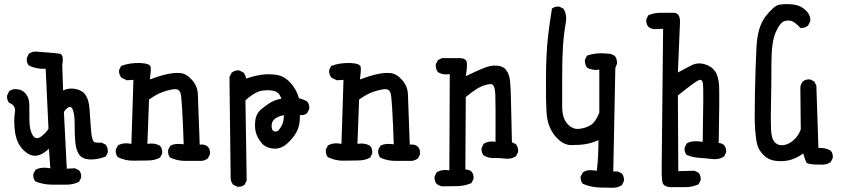

<svg xmlns="http://www.w3.org/2000/svg" viewBox="-20 -760 4040 914"><path d="M229.5 119.1Q185.5 119.1 148.4 103.5Q136.7 89.8 138.7 68.4L148.4 48.8Q173.8 33.2 219.7 41L212.9 -51.8Q173.8 -16.6 143.6 -18.6Q113.3 -20.5 85 -52.7Q56.6 -85 50.8 -137.7Q44.9 -190.4 50.8 -224.6Q56.6 -258.8 23.4 -270.5Q11.7 -284.2 13.7 -305.7L23.4 -325.2Q39.1 -338.9 62.5 -335Q87.9 -333 104 -312Q120.1 -291 119.6 -259.3Q119.1 -227.5 120.1 -182.6Q121.1 -137.7 136.7 -114.7Q152.3 -91.8 176.8 -110.8Q201.2 -129.9 210.9 -147.5L197.3 -432.6Q152.3 -430.7 117.2 -448.2Q105.5 -461.9 107.4 -483.4L117.2 -503.9Q134.8 -517.6 160.2 -513.7Q243.2 -507.8 264.2 -504.4Q285.2 -501 276.4 -450.2L280.3 -329.1Q307.6 -342.8 339.8 -336.4Q372.1 -330.1 387.7 -307.1Q403.3 -284.2 406.2 -241.7Q409.2 -199.2 413.1 -142.6Q417 -85.9 432.1 -82.5Q447.3 -79.1 463.9 -81.1L483.4 -71.3Q495.1 -55.7 493.2 -34.2L483.4 -14.6Q440.4 1 406.2 -1Q372.1 -2.9 357.4 -23.4Q342.8 -43.9 338.9 -79.1Q335 -114.3 335.4 -168Q335.9 -221.7 323.7 -243.2Q311.5 -264.6 284.2 -227.5L297.9 43L336.9 41L356.4 50.8Q368.2 64.5 366.2 85.9L356.4 105.5Q329.1 119.1 295.9 119.1Q262.7 119.1 229.5 119.1Z M862.3 5.9Q823.2 5.9 790 -9.8Q778.3 -23.4 780.3 -45.9L790 -65.4Q811.5 -79.1 854.5 -73.2Q846.7 -295.9 839.4 -316.9Q832 -337.9 809.1 -335.4Q786.1 -333 755.4 -322.3Q724.6 -311.5 689.5 -286.1L681.6 -75.2Q716.8 -81.1 742.2 -65.4Q753.9 -51.8 752 -29.3L742.2 -9.8Q716.8 3.9 685.5 3.9Q654.3 3.9 616.2 4.9Q578.1 5.9 541 -11.7Q529.3 -25.4 531.2 -47.9L541 -67.4Q566.4 -83 605.5 -75.2L615.2 -379.9L584 -377.9L558.6 -389.6Q544.9 -405.3 546.9 -426.8L556.6 -446.3Q599.6 -461.9 647.5 -460Q695.3 -458 697.3 -440.4Q699.2 -422.9 693.4 -381.8Q734.4 -397.5 772 -406.2Q809.6 -415 838.9 -412.1Q868.2 -409.2 894.5 -378.9Q920.9 -348.6 921.9 -310.5Q922.9 -272.5 930.7 -71.3Q954.1 -75.2 969.7 -61.5Q981.4 -47.9 979.5 -25.4L969.7 -5.9Q956.1 3.9 940.4 5.9Z M1109.4 128.9 1089.8 119.1Q1080.1 107.4 1078.1 91.8L1072.3 -393.6L1082 -413.1Q1097.7 -426.8 1119.1 -424.8L1138.7 -415Q1148.4 -403.3 1152.3 -385.7Q1183.6 -397.5 1219.2 -403.3Q1254.9 -409.2 1293 -404.3Q1331.1 -399.4 1361.3 -367.2Q1391.6 -335 1403.3 -292Q1424.8 -288.1 1442.4 -276.4Q1454.1 -262.7 1452.1 -241.2L1442.4 -221.7Q1428.7 -210 1407.2 -211.9Q1409.2 -176.8 1398.4 -146.5Q1387.7 -116.2 1353.5 -82.5Q1319.3 -48.8 1281.2 -52.7Q1243.2 -56.6 1224.1 -80.6Q1205.1 -104.5 1198.2 -128.9Q1191.4 -153.3 1195.3 -186.5Q1199.2 -219.7 1225.1 -241.2Q1251 -262.7 1272.5 -274.4Q1293.9 -286.1 1319.3 -290Q1311.5 -317.4 1290 -325.2Q1268.6 -333 1231.9 -329.1Q1195.3 -325.2 1148.4 -282.2L1154.3 99.6L1144.5 119.1Q1130.9 130.9 1109.4 128.9ZM1301.8 -135.7Q1333 -167 1331.1 -211.9Q1301.8 -206.1 1286.1 -192.4Q1270.5 -178.7 1273.4 -153.3Q1276.4 -127.9 1301.8 -135.7Z M1862.3 5.9Q1823.2 5.9 1790 -9.8Q1778.3 -23.4 1780.3 -45.9L1790 -65.4Q1811.5 -79.1 1854.5 -73.2Q1846.7 -295.9 1839.4 -316.9Q1832 -337.9 1809.1 -335.4Q1786.1 -333 1755.4 -322.3Q1724.6 -311.5 1689.5 -286.1L1681.6 -75.2Q1716.8 -81.1 1742.2 -65.4Q1753.9 -51.8 1752 -29.3L1742.2 -9.8Q1716.8 3.9 1685.5 3.9Q1654.3 3.9 1616.2 4.9Q1578.1 5.9 1541 -11.7Q1529.3 -25.4 1531.2 -47.9L1541 -67.4Q1566.4 -83 1605.5 -75.2L1615.2 -379.9L1584 -377.9L1558.6 -389.6Q1544.9 -405.3 1546.9 -426.8L1556.6 -446.3Q1599.6 -461.9 1647.5 -460Q1695.3 -458 1697.3 -440.4Q1699.2 -422.9 1693.4 -381.8Q1734.4 -397.5 1772 -406.2Q1809.6 -415 1838.9 -412.1Q1868.2 -409.2 1894.5 -378.9Q1920.9 -348.6 1921.9 -310.5Q1922.9 -272.5 1930.7 -71.3Q1954.1 -75.2 1969.7 -61.5Q1981.4 -47.9 1979.5 -25.4L1969.7 -5.9Q1956.1 3.9 1940.4 5.9Z M2085.9 127Q2070.3 125 2058.6 115.2Q2046.9 101.6 2048.8 80.1L2058.6 60.5Q2084 44.9 2119.1 50.8L2121.1 -407.2Q2087.9 -401.4 2064.5 -417Q2052.7 -432.6 2054.7 -454.1L2064.5 -473.6L2084 -483.4H2168Q2199.2 -482.4 2202.1 -463.4Q2205.1 -444.3 2197.3 -397.5Q2238.3 -417 2276.9 -433.6Q2315.4 -450.2 2345.7 -447.8Q2376 -445.3 2390.6 -425.3Q2405.3 -405.3 2408.2 -372.1Q2411.1 -338.9 2412.1 -296.4Q2413.1 -253.9 2417 -83L2436.5 -73.2Q2448.2 -57.6 2446.3 -36.1L2436.5 -16.6Q2413.1 -1 2384.8 -4.9Q2356.4 -8.8 2330.1 -7.8Q2303.7 -6.8 2282.2 -20.5Q2270.5 -34.2 2272.5 -55.7L2282.2 -75.2Q2305.7 -90.8 2338.9 -85Q2339.8 -262.7 2337.9 -310.5Q2335.9 -358.4 2317.9 -359.4Q2299.8 -360.4 2272 -348.6Q2244.1 -336.9 2197.3 -297.9L2195.3 46.9Q2212.9 46.9 2224.6 56.6Q2236.3 70.3 2234.4 91.8L2224.6 111.3Q2193.4 125 2158.2 126Q2123 127 2085.9 127Z M2842.8 132.8Q2795.9 132.8 2754.9 115.2Q2742.2 101.6 2744.1 80.1L2754.9 60.5Q2774.4 46.9 2801.8 50.8L2821.3 52.7Q2825.2 17.6 2827.1 -19Q2829.1 -55.7 2829.1 -92.8Q2797.9 -79.1 2769 -74.2Q2740.2 -69.3 2699.2 -69.3Q2658.2 -69.3 2622.1 -113.3Q2585.9 -157.2 2582 -222.7Q2578.1 -288.1 2579.1 -397.5Q2580.1 -506.8 2587.9 -577.6Q2595.7 -648.4 2607.4 -718.8Q2621.1 -730.5 2642.6 -728.5L2662.1 -718.8Q2679.7 -691.4 2673.8 -654.3Q2664.1 -599.6 2660.2 -543.5Q2656.2 -487.3 2656.2 -396.5Q2656.2 -305.7 2656.2 -252Q2656.2 -198.2 2680.7 -170.9Q2705.1 -143.6 2735.8 -146.5Q2766.6 -149.4 2791 -164.1Q2815.4 -178.7 2833 -223.6V-428.7Q2799.8 -422.9 2774.4 -438.5Q2762.7 -454.1 2764.6 -475.6L2774.4 -495.1Q2817.4 -510.7 2870.1 -504.9Q2891.6 -504.9 2907.2 -493.2Q2918.9 -477.5 2917 -456.1L2909.2 -436.5L2899.4 56.6Q2922.9 52.7 2940.4 66.4Q2952.1 80.1 2950.2 101.6L2940.4 121.1Q2920.9 134.8 2894.5 133.8Q2868.2 132.8 2842.8 132.8Z M3173.8 130.9Q3136.7 129.9 3132.8 104Q3128.9 78.1 3129.9 30.3Q3130.9 -17.6 3136.7 -623L3093.8 -621.1Q3078.1 -623 3066.4 -632.8Q3054.7 -646.5 3056.6 -668L3066.4 -687.5Q3093.8 -699.2 3125 -699.2Q3156.2 -699.2 3187.5 -699.2Q3220.7 -698.2 3216.8 -646.5L3207 -415Q3240.2 -432.6 3270 -448.2Q3299.8 -463.9 3333.5 -454.6Q3367.2 -445.3 3384.3 -420.4Q3401.4 -395.5 3403.3 -347.2Q3405.3 -298.8 3401.4 -79.1Q3415 -79.1 3426.8 -69.3Q3438.5 -55.7 3436.5 -34.2L3426.8 -14.6Q3401.4 1 3370.1 -2.9Q3338.9 -6.8 3307.6 -8.8Q3276.4 -10.7 3249 -22.5Q3236.3 -36.1 3239.3 -57.6L3249 -77.1Q3272.5 -92.8 3325.2 -85Q3330.1 -341.8 3326.2 -363.3Q3322.3 -384.8 3306.2 -378.4Q3290 -372.1 3207 -305.7L3209 54.7L3286.1 52.7L3305.7 62.5Q3317.4 76.2 3315.4 97.7L3305.7 117.2Q3276.4 130.9 3241.7 130.9Q3207 130.9 3173.8 130.9Z M3879.9 23.4Q3823.2 24.4 3817.4 11.2Q3811.5 -2 3803.7 -29.3Q3770.5 -5.9 3739.7 2Q3709 9.8 3673.8 5.9Q3638.7 2 3615.2 -21.5Q3591.8 -44.9 3585 -70.8Q3578.1 -96.7 3574.7 -143.1Q3571.3 -189.5 3573.7 -313Q3576.2 -436.5 3581.1 -534.7Q3585.9 -632.8 3625 -682.6Q3664.1 -732.4 3688.5 -737.3Q3712.9 -742.2 3750.5 -739.3Q3788.1 -736.3 3814.5 -711.9Q3840.8 -687.5 3836.9 -658.2L3827.1 -638.7Q3811.5 -625 3790 -627Q3770.5 -649.4 3753.4 -657.7Q3736.3 -666 3714.8 -659.7Q3693.4 -653.3 3672.9 -606.9Q3652.3 -560.5 3652.3 -459.5Q3652.3 -358.4 3650.4 -273.9Q3648.4 -189.5 3650.4 -144Q3652.3 -98.6 3668.9 -82Q3685.5 -65.4 3710.9 -69.3Q3736.3 -73.2 3758.8 -93.8Q3781.2 -114.3 3792 -143.6L3790 -344.7Q3792 -360.4 3801.8 -372.1Q3815.4 -383.8 3836.9 -381.8L3856.4 -372.1L3866.2 -352.5L3876 -55.7Q3909.2 -57.6 3934.6 -43Q3946.3 -29.3 3944.3 -7.8L3934.6 11.7Q3911.1 27.3 3879.9 23.4Z"/></svg>

Font: JasonHandwriting2
Style: Regular
Weight: 400
Version: Version 1.05.10